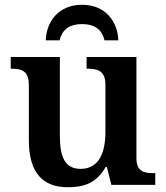

<svg xmlns="http://www.w3.org/2000/svg" viewBox="-20 -775 695 805"><path d="M172 -606H230C241 -654 275 -674 324 -674C373 -674 407 -654 418 -606H476C474 -681 425 -755 324 -755C223 -755 174 -681 172 -606ZM264 10C327 10 383 -4 423 -75H428L447 0H631V-49H625C584 -49 552 -55 552 -113V-536H343V-487H346C387 -487 422 -480 422 -420V-223C422 -128 391 -67 318 -67C250 -67 231 -120 231 -207V-536H25V-487H27C74 -487 101 -476 101 -417V-187C101 -51 159 10 264 10Z"/></svg>

Font: Noto Serif Semi
Style: Regular
Weight: 600
Designer: Monotype Design Team
Foundry: Monotype Imaging Inc.
Version: Version 1.002